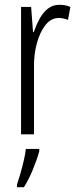

<svg xmlns="http://www.w3.org/2000/svg" viewBox="-20 -561 323 802"><path d="M229 -541Q239 -541 251 -539Q263 -537 274 -532L264 -478Q257 -481 246.5 -483.5Q236 -486 226 -486Q193 -486 169.5 -456Q146 -426 133.5 -378.5Q121 -331 122 -279V0H68V-532H110L118 -427H121Q131 -456 145 -482Q159 -508 179.5 -524.5Q200 -541 229 -541ZM144 71Q134 107 117 148Q100 189 80 221H51V210Q57 192 65 164.5Q73 137 79.5 109Q86 81 88 61H144Z"/></svg>

Font: Noto Sans ExtraCondensed Light
Style: Regular
Weight: 300
Width: 2
Designer: Monotype Design Team
Foundry: Monotype Imaging Inc.
Version: Version 2.013; ttfautohint (v1.8.4.7-5d5b)